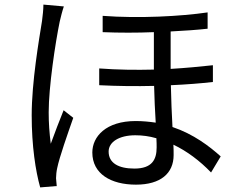

<svg xmlns="http://www.w3.org/2000/svg" viewBox="-20 -784 1040 836"><path d="M169 -764C169 -743 166 -716 163 -693C150 -612 118 -427 118 -282C118 -148 135 -39 155 32L227 26L224 -8C224 -20 226 -39 229 -52C239 -101 275 -202 299 -271L257 -304C241 -264 217 -203 201 -158C195 -207 192 -247 192 -295C192 -406 221 -598 240 -690C244 -708 252 -739 258 -756ZM662 -142C662 -89 642 -50 565 -50C496 -50 453 -74 453 -124C453 -166 499 -195 569 -195C600 -195 630 -191 661 -182C662 -166 662 -152 662 -142ZM907 -500C852 -494 790 -488 723 -484V-647C784 -650 839 -654 884 -659V-730C768 -713 586 -703 427 -715V-644C499 -641 577 -641 650 -644V-481C573 -479 492 -480 412 -486V-413C491 -409 573 -408 651 -410C652 -358 655 -300 658 -250C630 -254 602 -257 571 -257C441 -257 382 -189 382 -120C382 -27 463 20 572 20C679 20 736 -29 736 -109C736 -122 736 -137 735 -154C794 -126 850 -84 899 -33L941 -103C892 -147 823 -200 731 -231C728 -288 725 -352 724 -413C792 -416 855 -421 907 -427Z"/></svg>

Font: Noto Sans JP Regular
Style: Regular
Weight: 400
Designer: Ryoko NISHIZUKA (kana & ideographs); Paul D. Hunt (Latin, Greek & Cyrillic); Wenlong ZHANG (bopomofo); Sandoll Communica
Foundry: Adobe Systems Incorporated
Version: Version 1.004;PS 1.004;hotconv 1.0.82;makeotf.lib2.5.63406